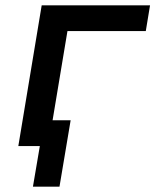

<svg xmlns="http://www.w3.org/2000/svg" viewBox="-20 -550 616 723"><path d="M104 153H204L246 -97H178L234 -433H529L545 -530H137L49 0H130Z"/></svg>

Font: Iosevka Sparkle SmBdObl
Style: Regular
Weight: 600
Italic angle: -9°
Designer: Belleve Invis
Foundry: Belleve Invis
Version: Version 4.5.0; ttfautohint (v1.8.3)